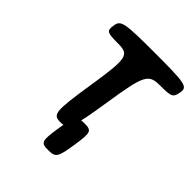

<svg xmlns="http://www.w3.org/2000/svg" viewBox="-239 -858 1178 1178"><g transform="rotate(45 350.5 -268.5)"><path d="M700 -652C708 -706 682 -711 420 -711C157 -711 129 -706 121 -652C112 -597 122 -592 219 -592C316 -592 322 -565 280 -296C238 -27 241 0 308 0C374 0 385 -27 427 -296C469 -565 483 -592 582 -592C681 -592 691 -597 700 -652ZM468 37C487 -87 483 -100 419 -100C354 -100 346 -87 327 37C308 161 312 174 377 174C441 174 449 161 468 37Z"/></g></svg>

Font: Asimov Print
Style: AIt
Weight: 500
Designer: Google
Version: Version 2.000980: 2014